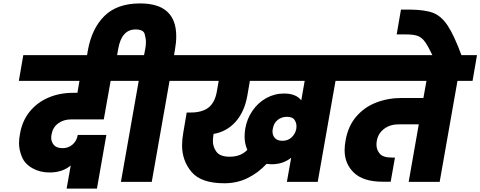

<svg xmlns="http://www.w3.org/2000/svg" viewBox="-20 -1062 2805 1121"><path d="M397 -365Q351 -365 319.5 -341.5Q288 -318 281 -277Q279 -267 279 -257Q279 -234 294.5 -215.5Q310 -197 346 -197Q379 -197 403.5 -218Q428 -239 434 -274H601L546 39H369L393 -96Q345 -55 269 -55Q213 -55 169 -80Q125 -105 108 -146Q91 -187 91 -226Q91 -252 97 -282Q110 -357 153.5 -410.5Q197 -464 262.5 -492Q328 -520 406 -520H432L444 -590H90L116 -740H756L729 -590H626L586 -365Z M1083 -740 1057 -590H970L866 0H686L790 -590H702L728 -740H821L828 -776Q832 -797 832 -816Q832 -838 824.5 -864Q817 -890 771 -890Q690 -890 670 -776L657 -701H482L493 -768Q516 -896 590 -969Q664 -1042 798 -1042Q1009 -1042 1009 -850Q1009 -813 1001 -768L996 -740Z M2052 -740 2026 -590H1939L1835 0H1655L1680 -141Q1633 -103 1566 -103Q1555 -103 1536 -105Q1488 -53 1426 -22.5Q1364 8 1290 8Q1154 8 1098.5 -58Q1043 -124 1043 -213Q1043 -248 1050 -287L1070 -405H1092Q1161 -405 1198 -434.5Q1235 -464 1246 -528L1257 -590H1029L1055 -740ZM1321 -147Q1386 -147 1424 -187Q1408 -223 1408 -265Q1408 -287 1412 -311Q1422 -369 1454.5 -416Q1487 -463 1535 -489.5Q1583 -516 1639 -516Q1708 -516 1739 -476L1759 -590H1439L1424 -503Q1407 -408 1355 -350.5Q1303 -293 1227 -280L1225 -265Q1223 -251 1223 -238Q1223 -204 1244 -175.5Q1265 -147 1321 -147ZM1630 -240Q1661 -240 1682.5 -260Q1704 -280 1710 -310Q1711 -318 1711 -325Q1711 -345 1699.5 -362.5Q1688 -380 1655 -380Q1624 -380 1601 -361.5Q1578 -343 1573 -311Q1571 -302 1571 -294Q1571 -272 1585 -256Q1599 -240 1630 -240Z M2739 -590H2651L2547 0H2366L2425 -336H2307Q2258 -336 2223 -310Q2188 -284 2180 -240Q2178 -228 2178 -217Q2178 -188 2197 -165Q2216 -142 2269 -142H2286L2261 -1H2215Q2102 -1 2047 -53Q1992 -105 1992 -185Q1992 -212 1998 -244Q2013 -327 2060.5 -382Q2108 -437 2177 -463.5Q2246 -490 2326 -490H2452L2470 -590H1998L2024 -740H2765Z M2507 -735Q2480 -792 2461.5 -817.5Q2443 -843 2419.5 -852Q2396 -861 2351 -861H2296L2321 -1006H2374Q2461 -1005 2508.5 -987Q2556 -969 2593.5 -913Q2631 -857 2676 -735Z"/></svg>

Font: Fz Poppins ExtBd
Style: Italic
Weight: 800
Italic angle: -10°
Designer: Ninad Kale (Devanagari), Jonny Pinhorn (Latin)
Foundry: Indian Type Foundry
Version: Vit hóa bi Vntype.Com & FontZin.Com